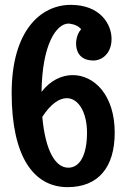

<svg xmlns="http://www.w3.org/2000/svg" viewBox="-20 -738 517 790"><path d="M452 -192C452 -348 367 -429 279 -429C233 -429 186 -406 151 -360C153 -555 212 -641 262 -641C262 -641 295 -640 314 -618C293 -595 293 -561 293 -561C293 -506 328 -489 364 -489C400 -489 439 -518 439 -578C439 -638 393 -718 271 -718C149 -718 28 -614 28 -355C28 -96 117 32 258 32C384 32 452 -49 452 -192ZM261 -48C209 -48 167 -115 154 -257C189 -311 224 -334 255 -334C302 -334 338 -277 338 -192C338 -101 309 -48 261 -48Z"/></svg>

Font: Rum Raisin
Style: Regular
Weight: 400
Designer: Astigmatic (AOETI)
Foundry: Astigmatic (AOETI)
Version: Version 1.000